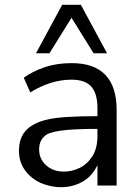

<svg xmlns="http://www.w3.org/2000/svg" viewBox="-20 -773 581 800"><path d="M234 7Q201 7 166 -4.5Q131 -16 105 -40Q59 -82 59 -144Q59 -200 90 -231.5Q121 -263 182 -276Q241 -289 386 -289V-323Q386 -383 360.5 -412Q335 -441 278 -441Q192 -441 106 -388L79 -449Q114 -475 165 -492.5Q216 -510 278 -510Q466 -510 466 -314V0H386V-85Q363 -37 322.5 -15Q282 7 234 7ZM246 -58Q281 -58 313 -74Q345 -90 365.5 -123Q386 -156 386 -207V-236Q285 -236 232 -228.5Q179 -221 164 -204Q143 -185 143 -150Q143 -111 172 -84.5Q201 -58 246 -58ZM130 -551 239 -753H317L426 -551H370L278 -699L186 -551Z"/></svg>

Font: Winston
Style: Regular
Weight: 400
Designer: Original fonts by Vernon Adams / Changes by Cristiano Sobral
Foundry: Original fonts by Vernon Adams / Changes by Cristiano Sobral
Version: Version 2.503;July 17, 2020;FontCreator 13.0.0.2655 64-bit